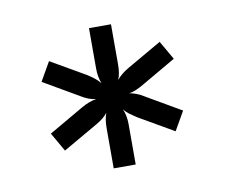

<svg xmlns="http://www.w3.org/2000/svg" viewBox="-49 -814 523 447"><g transform="rotate(-10 212.5 -590.0)"><path d="M369 -528.5 343.5 -484 260.5 -532Q252 -537.5 244.5 -543Q237 -548.5 231.5 -555.5Q238.5 -540 238.5 -519.5V-424H186.5V-518.5Q186.5 -540 192 -554.5Q182.5 -542 164.5 -532L82 -484.5L56.5 -529L138.5 -576.5Q156.5 -587 174 -590Q156.5 -592 138.5 -603.5L56 -651.5L81.5 -696L164.5 -648Q173 -642.5 180.2 -636.8Q187.5 -631 193 -624Q186.5 -640 186.5 -660.5V-755.5H238.5V-661Q238.5 -651 237.2 -642Q236 -633 232.5 -625Q244 -638.5 260.5 -648L343 -695.5L368.5 -651L286.5 -603.5Q278 -598.5 269.5 -594.8Q261 -591 252.5 -590Q261 -588.5 269.5 -585.2Q278 -582 286.5 -576.5Z"/></g></svg>

Font: LatoLatin Semibold
Style: Regular
Weight: 600
Designer: Lukasz Dziedzic with Adam Twardoch and Botio Nikoltchev
Foundry: tyPoland Lukasz Dziedzic
Version: Version 2.015; 2015-08-06; http://www.latofonts.com/